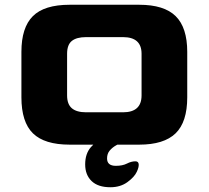

<svg xmlns="http://www.w3.org/2000/svg" viewBox="-20 -608 877 807"><path d="M273 0Q167 0 118.5 -47.5Q70 -95 70 -199V-390Q70 -492 118 -540Q166 -588 273 -588H565Q670 -588 718.5 -540Q767 -492 767 -390V-199Q767 -95 718 -47.5Q669 0 565 0ZM342 -136H497Q575 -136 575 -207V-382Q575 -452 497 -452H342Q302 -452 282 -436Q262 -420 262 -382V-207Q262 -170 282 -153Q302 -136 342 -136ZM444 179Q392 179 365 153Q338 127 338 83Q338 38 362 10.5Q386 -17 415 -27Q432 -33 453 -34.5Q474 -36 489 -33Q504 -30 504 -24Q504 -17 493 -11Q482 -5 467 3.5Q452 12 441 25Q430 38 430 58Q430 89 467 89Q495 89 513.5 79.5Q532 70 549 70Q562 70 563 82.5Q564 95 555 114Q545 136 515.5 157.5Q486 179 444 179Z"/></svg>

Font: Goldman
Style: Bold
Weight: 700
Designer: Jaikishan Patel
Version: Version 1.000; ttfautohint (v1.8.3)